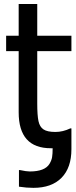

<svg xmlns="http://www.w3.org/2000/svg" viewBox="-20 -722 374 949"><path d="M333 15.6Q333 106.9 284.2 156.7Q235.4 206.5 145 206.5Q111.3 206.5 73.7 200.7V118.7H79.1Q110.4 125.5 127.4 125.5Q201.7 125.5 224.6 87.9Q234.9 70.8 237.5 54.7Q240.2 38.6 240.2 10.7H231.4Q72.3 10.7 72.3 -167V-469.2H10.3V-545.4H72.3V-702.1H164.1V-545.4H333V-469.2H164.1V-210Q164.1 -151.9 170.2 -123.3Q176.3 -94.7 195.1 -82.3Q213.9 -69.8 253.9 -69.8Q290.5 -69.8 327.6 -87.4H333Z"/></svg>

Font: SG Kara Bold
Style: Regular
Weight: 400
Designer: Damoon Khanjanzadeh
Version: Version 1.000